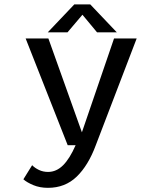

<svg xmlns="http://www.w3.org/2000/svg" viewBox="-20 -680 750 899"><path d="M206.5 -500 363.5 -60.5 514 -500H620L428.5 0Q393.5 94.5 339.2 147Q285 199.5 204.5 199.5Q166.5 199.5 136 186.8Q105.5 174 89.5 159.5L130.5 93.5Q143 106.5 162.5 115.8Q182 125 205 125Q244 125 275.2 94Q306.5 63 334 0H297L100 -500ZM527 -528.5H434.5L366 -611L296 -528.5H203.5L328 -659.5H402.5Z"/></svg>

Font: League Mono
Style: Regular
Weight: 400
Width: 6
Designer: Tyler Finck
Foundry: The League of Moveable Type / Tyler Finck
Version: Version 2.300;RELEASE